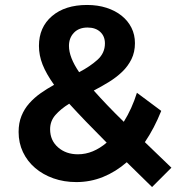

<svg xmlns="http://www.w3.org/2000/svg" viewBox="-20 -727 718 774"><path d="M491 -73Q446 -34 395 -13.5Q344 7 288 7Q238 7 195.5 -8Q153 -23 121.5 -50Q90 -77 72.5 -114Q55 -151 55 -195Q55 -231 66.5 -259.5Q78 -288 98 -310.5Q118 -333 143.5 -351Q169 -369 198 -385Q166 -430 151.5 -467Q137 -504 137 -542Q137 -617 189.5 -662Q242 -707 331 -707Q374 -707 409.5 -695.5Q445 -684 470.5 -663.5Q496 -643 510 -615Q524 -587 524 -553Q524 -517 510 -488.5Q496 -460 472.5 -437.5Q449 -415 419 -396.5Q389 -378 358 -362Q382 -335 412 -303.5Q442 -272 479 -236Q512 -289 532 -353L630 -280Q616 -245 599.5 -213.5Q583 -182 564 -154L671 -51L593 27ZM258 -542Q258 -496 299 -436Q343 -459 373 -486Q403 -513 403 -552Q403 -581 384 -598.5Q365 -616 333 -616Q298 -616 278 -595Q258 -574 258 -542ZM294 -105Q325 -105 354 -117Q383 -129 410 -152Q319 -243 259 -309Q225 -288 203.5 -263.5Q182 -239 182 -206Q182 -161 214 -133Q246 -105 294 -105Z"/></svg>

Font: Montserrat Semi Bold
Style: Regular
Weight: 600
Designer: Julieta Ulanovsky
Foundry: Julieta Ulanovsky
Version: Version 3.001 September 28, 2015